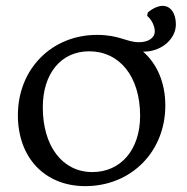

<svg xmlns="http://www.w3.org/2000/svg" viewBox="-20 -626 637 655"><path d="M271 9C427 9 544 -108 544 -266C544 -344 516 -408 468 -450C526 -448 580 -490 580 -543C580 -581 562 -606 535 -606C520 -606 501 -598 484 -583L482 -572C498 -558 508 -537 508 -519C508 -496 485 -482 454 -482C412 -482 387 -507 311 -507C157 -507 41 -391 41 -233C41 -88 133 9 271 9ZM295 -39C194 -39 126 -126 126 -260C126 -376 189 -451 284 -451C388 -451 458 -365 458 -231C458 -115 392 -39 295 -39Z"/></svg>

Font: Alegreya SC
Style: Regular
Weight: 400
Designer: Juan Pablo del Peral
Foundry: Huerta Tipografica
Version: Version 2.007;PS 002.007;hotconv 1.0.88;makeotf.lib2.5.64775